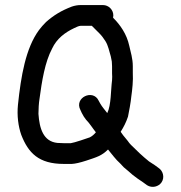

<svg xmlns="http://www.w3.org/2000/svg" viewBox="-20 -653 715 759"><path d="M298 -218 303 -207C308.3 -196.3 314 -187.3 320 -180C334 -166 345.4 -147 359 -130C352.1 -121.7 344.8 -114.9 335 -110C326.5 -106.9 272.6 -88.4 260 -87H232C223.3 -87 215 -87.3 207 -88C151.2 -93.6 135.9 -145.2 132 -203C132 -221.3 133.5 -245.8 136 -261C145.6 -332.8 157.5 -407.5 186 -461C204.1 -499.7 235.7 -524.2 273.5 -542C279.5 -544.8 291.6 -551 299 -551H343L373 -521C382.1 -511.9 389.1 -502.4 397 -490C408 -472.3 411.5 -451 418 -430L422 -410C422.7 -403.3 423 -397 423 -391V-363C423.7 -354.3 423.7 -345.3 423 -336C417.8 -296.9 419.8 -237.6 404 -206C393.8 -219.6 384.2 -229.7 376 -244L370 -255C347.9 -302.4 271.9 -267 298 -218ZM387 -633H299C287.7 -633 276 -631 264 -627C222.7 -611.1 193.2 -593.5 162 -566C151.3 -555.3 142 -544.7 134 -534C81.2 -462 62.9 -351.8 51 -239C46.6 -195.5 52.3 -153.3 64 -120C91.9 -48.4 132.9 -5 232 -5H264C277.3 -5.7 296.3 -10 321 -18C362.4 -31.8 382 -37 407 -62C422.1 -43.9 437.5 -22.3 455 -7L469 8C475 13.3 481.3 18.7 488 24L504 38C520.6 51.3 525.9 54.2 546 68L561 79C581.6 92.2 607.2 84.6 618.5 68C632.4 47.6 623.6 21.7 607 11L592 0C582 -6.7 574.3 -11.7 569 -15C543.5 -35.4 520.7 -57.3 498 -80C493.3 -84.7 489 -90 485 -96L467 -118C463 -124 459.7 -128.7 457 -132C469 -151.2 478.3 -168.8 486 -192C489.2 -206.1 497.8 -253.7 499 -271C503.1 -299.7 506.8 -334 505 -365V-391C505 -421.7 496.5 -447.2 491 -472C481 -518.5 455.1 -554.9 427 -583C427.7 -586.3 428 -589.3 428 -592C428 -614.5 409.5 -633 387 -633Z"/></svg>

Font: HoneyBee
Style: Bd
Weight: 700
Foundry: Cannot Into Space Fonts
Version: Version 0.89